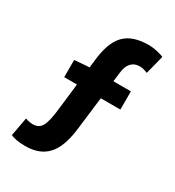

<svg xmlns="http://www.w3.org/2000/svg" viewBox="-182 -772 892 977"><g transform="rotate(30 264.0 -284.0)"><path d="M116 96C252 96 291 1 305 -118L328 -307H443V-414H340L347 -469C352 -516 375 -547 420 -547C440 -547 454 -540 466 -536L494 -646C474 -655 433 -664 408 -664C276 -664 221 -604 205 -457L200 -414H187L113 -408V-307H188L171 -161C159 -47 141 -21 94 -19C79 -20 64 -22 50 -28L30 81C45 90 77 96 116 96Z"/></g></svg>

Font: Giro Sans Regular
Style: Bold
Weight: 700
Designer: Paul D. Hunt
Foundry: Adobe Systems Incorporated
Version: Version 1.000;PS 1.0;hotconv 1.0.88;makeotf.lib2.5.647800